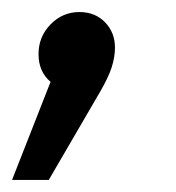

<svg xmlns="http://www.w3.org/2000/svg" viewBox="-40 -137 293 319"><path d="M151 -58Q151 -42 145.5 -25Q140 -8 126 16L41 162H-20L44 -1Q24 -18 24 -47Q24 -76 44 -96.5Q64 -117 92 -117Q118 -117 134.5 -100Q151 -83 151 -58Z"/></svg>

Font: Fira Sans Book
Style: Italic
Weight: 350
Italic angle: -8°
Designer: bBox Type GmbH & Carrois Corporate GbR & Edenspiekermann AG
Foundry: bBox Type GmbH & Carrois Corporate GbR & Edenspiekermann AG
Version: Version 4.301